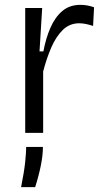

<svg xmlns="http://www.w3.org/2000/svg" viewBox="-20 -548 429 792"><path d="M84 0V-515H154L143 -336H159Q169 -390 188 -433.5Q207 -477 237 -502.5Q267 -528 312 -528Q323 -528 337 -526Q351 -524 368 -518L364 -441Q349 -446 334.5 -449Q320 -452 307 -452Q267 -452 239 -424.5Q211 -397 191.5 -352Q172 -307 158 -253V0ZM67 224Q80 159 84 119Q88 79 88 58H157Q157 92 148.5 134.5Q140 177 125 224Z"/></svg>

Font: Bricolage Grotesque 12pt Light
Style: Regular
Weight: 300
Designer: Mathieu Triay
Foundry: Atelier Triay
Version: Version 1.001; ttfautohint (v1.8.4.7-5d5b);gftools[0.9.33.de